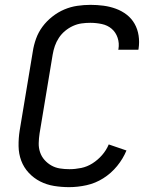

<svg xmlns="http://www.w3.org/2000/svg" viewBox="-20 -763 640 791"><path d="M265 8Q233 8 202.5 3Q172 -2 145.5 -15.5Q119 -29 98.5 -51Q78 -73 67.5 -101Q57 -129 56.5 -161Q56 -193 61 -225L115 -550Q119 -577 128.5 -603.5Q138 -630 155 -653Q172 -676 195.5 -694.5Q219 -713 245 -724Q271 -735 298.5 -739Q326 -743 353 -743Q380 -743 406.5 -739.5Q433 -736 457.5 -727Q482 -718 502 -702.5Q522 -687 534.5 -665Q547 -643 551 -616.5Q555 -590 551 -563L550 -558H467L468 -561Q472 -585 464.5 -607.5Q457 -630 440 -644.5Q423 -659 399.5 -664Q376 -669 352 -669Q334 -669 316 -666.5Q298 -664 280.5 -656Q263 -648 248 -635.5Q233 -623 222.5 -607Q212 -591 206 -573.5Q200 -556 197 -538L143 -213Q140 -193 139.5 -173.5Q139 -154 145 -136Q151 -118 163.5 -104Q176 -90 192 -81Q208 -72 227 -69Q246 -66 266 -66Q290 -66 314.5 -71Q339 -76 361 -90Q383 -104 400.5 -124Q418 -144 428 -168L501 -143Q487 -109 462.5 -79Q438 -49 405.5 -28.5Q373 -8 336.5 0Q300 8 265 8Z"/></svg>

Font: Iosevka Aile
Style: Italic
Weight: 400
Italic angle: -9°
Designer: Belleve Invis
Foundry: Belleve Invis
Version: Version 28.0.1; ttfautohint (v1.8.4)